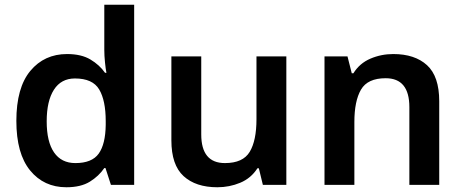

<svg xmlns="http://www.w3.org/2000/svg" viewBox="-20 -780 1950 810"><path d="M260 10Q165 10 107 -61Q49 -132 49 -270Q49 -410 108 -481Q167 -552 263 -552Q323 -552 361.5 -529Q400 -506 423 -473H429Q426 -487 423 -516Q420 -545 420 -570V-760H546V0H448L425 -71H420Q397 -37 359 -13.5Q321 10 260 10ZM298 -92Q368 -92 396.5 -132Q425 -172 426 -253V-269Q426 -356 398.5 -402.5Q371 -449 296 -449Q238 -449 207.5 -401.5Q177 -354 177 -268Q177 -182 208 -137Q239 -92 298 -92Z M1188 -542V0H1089L1072 -70H1066Q1039 -28 993.5 -9Q948 10 897 10Q806 10 754.5 -37Q703 -84 703 -188V-542H829V-213Q829 -92 929 -92Q1005 -92 1033.5 -139.5Q1062 -187 1062 -277V-542Z M1639 -552Q1730 -552 1781.5 -505Q1833 -458 1833 -353V0H1707V-328Q1707 -450 1607 -450Q1531 -450 1503 -402Q1475 -354 1475 -265V0H1349V-542H1446L1464 -471H1471Q1497 -513 1542.5 -532.5Q1588 -552 1639 -552Z"/></svg>

Font: Noto Sans Sinhala UI SemiBold
Style: Regular
Weight: 600
Designer: Jelle Bosma - Monotype Design Team
Foundry: Monotype Imaging Inc.
Version: Version 2.006; ttfautohint (v1.8.4.7-5d5b)